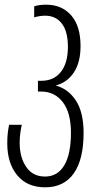

<svg xmlns="http://www.w3.org/2000/svg" viewBox="-20 -560 419 820"><path d="M11 52Q11 8 19 -27H73Q64 13 64 50Q64 112 92 153Q120 194 172 194Q226 194 254.5 146Q283 98 283 7Q283 -79 248 -124Q213 -169 156 -169H142V-215H157Q210 -215 240 -253Q270 -291 270 -360Q270 -426 244 -459.5Q218 -493 173 -493Q151 -493 126 -486V-533Q147 -540 177 -540Q244 -540 284 -494.5Q324 -449 324 -363Q324 -293 295 -250Q266 -207 218 -195Q272 -180 304.5 -130Q337 -80 337 8Q337 121 295 180.5Q253 240 173 240Q96 240 53.5 188.5Q11 137 11 52Z"/></svg>

Font: Noto Sans Georgian Light Cond
Style: Regular
Weight: 300
Width: 3
Designer: Monotype Design team
Foundry: Monotype Imaging Inc.
Version: Version 1.000